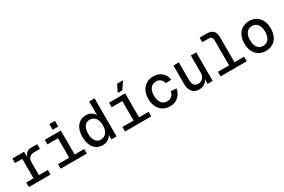

<svg xmlns="http://www.w3.org/2000/svg" viewBox="108 -1909 4584 3099"><g transform="rotate(-30 2400.0 -360.0)"><path d="M84 0V-85H219V-447H84V-532H299L305 -428Q331 -532 433 -532H546V-444H437Q320 -444 320 -316V-85H486V0Z M676 0V-85H884V-447H686V-532H986V-85H1164V0ZM878 -609V-714H982V-609Z M1458 12Q1356 12 1296 -62.5Q1236 -137 1236 -266Q1236 -395 1296 -469.5Q1356 -544 1458 -544Q1514 -544 1555.5 -518Q1597 -492 1617 -457V-710H1718V0H1624L1621 -81Q1598 -39 1556.5 -13.5Q1515 12 1458 12ZM1475 -81Q1541 -81 1579 -130.5Q1617 -180 1617 -266Q1617 -353 1578.5 -402Q1540 -451 1473 -451Q1412 -451 1377 -402Q1342 -353 1342 -266Q1342 -180 1377 -130.5Q1412 -81 1475 -81Z M1876 0V-85H2084V-447H1886V-532H2186V-85H2364V0ZM2085 -598 2150 -732H2261L2171 -598Z M2712 12Q2638 12 2582 -22.5Q2526 -57 2495 -119.5Q2464 -182 2464 -266Q2464 -350 2495 -412.5Q2526 -475 2582 -509.5Q2638 -544 2712 -544Q2803 -544 2864.5 -493.5Q2926 -443 2941 -353L2838 -346Q2826 -396 2793 -423.5Q2760 -451 2713 -451Q2645 -451 2607 -401.5Q2569 -352 2569 -266Q2569 -180 2607 -130.5Q2645 -81 2713 -81Q2761 -81 2795.5 -109.5Q2830 -138 2841 -194L2944 -188Q2929 -97 2866 -42.5Q2803 12 2712 12Z M3254 12Q3177 12 3131 -40Q3085 -92 3085 -188V-532H3186V-214Q3186 -142 3211 -109Q3236 -76 3287 -76Q3343 -76 3376 -113Q3409 -150 3409 -218V-532H3510V0H3415V-89Q3371 12 3254 12Z M3656 0V-85H3864V-559Q3864 -590 3847 -607.5Q3830 -625 3798 -625H3676V-710H3809Q3965 -710 3965 -554V-85H4144V0Z M4500 12Q4426 12 4370.5 -22Q4315 -56 4284.5 -118.5Q4254 -181 4254 -266Q4254 -351 4284.5 -413.5Q4315 -476 4370.5 -510Q4426 -544 4500 -544Q4574 -544 4629.5 -510Q4685 -476 4715.5 -413.5Q4746 -351 4746 -266Q4746 -181 4715.5 -118.5Q4685 -56 4629.5 -22Q4574 12 4500 12ZM4500 -81Q4567 -81 4603.5 -130Q4640 -179 4640 -266Q4640 -353 4603.5 -402Q4567 -451 4500 -451Q4433 -451 4396.5 -402Q4360 -353 4360 -266Q4360 -179 4396.5 -130Q4433 -81 4500 -81Z"/></g></svg>

Font: Geist Mono Medium
Style: Regular
Weight: 500
Monospace: yes
Designer: Basement.studio, Andrés Briganti, Mateo Zaragoza
Foundry: Basement.studio, Vercel, Andrés Briganti, Guido Ferreyra, Mateo Zaragoza
Version: Version 1.500; ttfautohint (v1.8.4.7-5d5b)